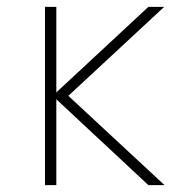

<svg xmlns="http://www.w3.org/2000/svg" viewBox="-20 -539 542 559"><path d="M412 0H459L179 -260L458 -519H412L144 -270V-519H111V0H144V-250Z"/></svg>

Font: Chess Sans ExtraLight
Style: Regular
Weight: 275
Designer: Wolf Bōese
Foundry: Wolf Bōese
Version: Version 7.223;Glyphs 3.3 (3306)